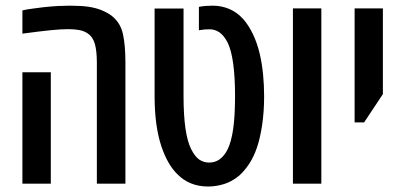

<svg xmlns="http://www.w3.org/2000/svg" viewBox="-20 -660 1456 690"><path d="M328.1 0V-435.1Q328.1 -476.1 321 -501.7Q314 -527.3 294.9 -540Q282.2 -548.8 264.9 -552Q247.6 -555.2 224.6 -555.2Q199.2 -555.2 162.6 -551.5Q126 -547.9 60.5 -539.1V-622.6Q74.2 -626 92.8 -628.4Q111.3 -630.9 133.8 -633.8Q164.6 -637.2 188 -638.4Q211.4 -639.6 230 -639.6Q272 -639.6 298.1 -635.7Q324.2 -631.8 344.7 -623.5Q367.2 -614.3 382.8 -602.1Q413.1 -577.6 421.9 -537.4Q430.7 -497.1 430.7 -435.1V0ZM60.5 0V-400.4H162.6V0Z M728 10.3Q661.1 10.3 617.7 -33.7Q582 -68.4 560.1 -133.8Q535.6 -206.5 535.6 -314.9V-629.4H639.6V-315.4Q639.6 -176.8 667.5 -123Q681.2 -96.2 697 -85.9Q712.9 -75.7 731.9 -75.7Q773.9 -75.7 797.9 -123Q811 -149.4 817.9 -196Q824.7 -242.7 824.7 -315.4Q824.7 -382.3 818.1 -430.9Q811.5 -479.5 797.9 -507.3Q784.7 -532.7 768.6 -543.7Q752.4 -554.7 733.9 -554.7Q716.8 -555.2 694.8 -551.3V-635.3Q706.1 -637.7 720 -638.7Q733.9 -639.6 744.6 -639.6Q775.9 -639.6 804.2 -627.7Q832.5 -615.7 855 -590.3Q873.5 -569.3 888.9 -537.4Q904.3 -505.4 913.6 -465.8Q921.4 -432.6 925.3 -393.8Q929.2 -355 929.2 -313.5Q929.2 -258.8 922.1 -211.2Q915 -163.6 903.3 -129.4Q891.6 -95.2 874.5 -69.8Q857.4 -44.4 838.9 -28.3Q813.5 -7.3 784.9 1.5Q756.3 10.3 728 10.3Z M1032.7 0V-629.9H1134.8V0Z M1254.4 -220.2V-629.9H1356V-321.8L1288.6 -220.2Z"/></svg>

Font: Open Sans Condensed SemiBold
Style: Regular
Weight: 600
Width: 3
Designer: Monotype Design Team
Foundry: Monotype Imaging Inc.
Version: Version 3.000; ttfautohint (v1.8.4)